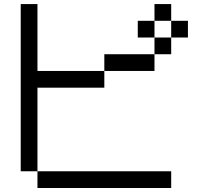

<svg xmlns="http://www.w3.org/2000/svg" viewBox="-20 -937 1040 957"><path d="M750 -916.7H833.3V-833.3H750ZM750 -583.3H500V-666.7H750ZM750 -833.3V-750H666.7V-833.3ZM750 -750H833.3V-666.7H750ZM166.7 -83.3H83.3V-916.7H166.7V-583.3H500V-500H166.7ZM166.7 0V-83.3H833.3V0ZM916.7 -833.3V-750H833.3V-833.3Z"/></svg>

Font: GalmuriMono11 Regular
Style: Regular
Weight: 400
Designer: Lee Minseo (quiple)
Version: Version 2.399;hotconv 1.1.1;makeotfexe 2.6.0 DEVELOPMENT